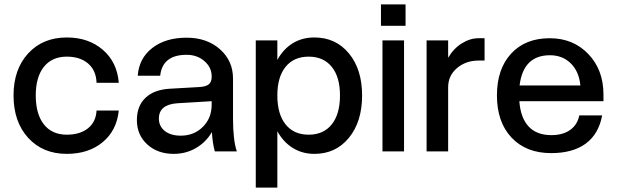

<svg xmlns="http://www.w3.org/2000/svg" viewBox="-20 -682 2779 865"><path d="M41 -252Q41 -369.6 106.9 -441.4Q172.9 -513.2 280.8 -513.2Q378.9 -513.2 443.4 -457.5Q507.8 -401.9 515.1 -309.1H415Q413.1 -364.7 377 -395.8Q340.8 -426.8 280.8 -426.8Q214.4 -426.8 177.7 -380.9Q141.1 -335 141.1 -252Q141.1 -168 177.7 -121.6Q214.4 -75.2 280.8 -75.2Q340.3 -75.2 376.2 -103.8Q412.1 -132.3 415 -184.1H515.1Q505.9 -93.8 442.4 -41.3Q378.9 11.2 280.8 11.2Q172.9 11.2 106.9 -61Q41 -133.3 41 -252Z M1029.8 -147.9Q1029.8 -50.3 1046.9 0H947.8Q937.5 -37.1 934.6 -86.9Q907.7 -41 862.5 -14.9Q817.4 11.2 762.7 11.2Q689.9 11.2 643.3 -31.5Q596.7 -74.2 596.7 -141.1Q596.7 -204.1 635 -241Q673.3 -277.8 743.7 -282.2L879.9 -290Q909.2 -292 921.4 -302.7Q933.6 -313.5 933.6 -335.9V-337.9Q933.6 -378.4 900.9 -406.7Q868.2 -435.1 820.8 -435.1Q711.9 -435.1 701.7 -340.8H600.6Q606 -418.9 665.8 -465.6Q725.6 -512.2 820.8 -512.2Q912.1 -512.2 970.9 -460.2Q1029.8 -408.2 1029.8 -328.1ZM695.8 -147.9Q695.8 -112.8 722.7 -91.8Q749.5 -70.8 794.4 -70.8Q854 -70.8 893.8 -110.4Q933.6 -149.9 933.6 -210V-226.1L778.8 -216.8Q695.8 -210.9 695.8 -147.9Z M1132.3 -500H1229.5V-412.1Q1256.3 -460.9 1298.8 -487.1Q1341.3 -513.2 1396.5 -513.2Q1492.7 -513.2 1552 -441.4Q1611.3 -369.6 1611.3 -252Q1611.3 -133.8 1552 -61.3Q1492.7 11.2 1396.5 11.2Q1341.8 11.2 1299.1 -15.4Q1256.3 -42 1229.5 -90.8V163.1H1132.3ZM1511.7 -252Q1511.7 -335 1474.6 -380.9Q1437.5 -426.8 1370.6 -426.8Q1303.7 -426.8 1266.6 -380.9Q1229.5 -335 1229.5 -252Q1229.5 -168 1266.6 -121.6Q1303.7 -75.2 1370.6 -75.2Q1437.5 -75.2 1474.6 -121.6Q1511.7 -168 1511.7 -252Z M1696.3 -662.1H1807.1V-565.9H1696.3ZM1703.1 -500H1800.3V0H1703.1Z M1901.9 -500H1999V-421.9Q2023.4 -463.4 2060.5 -486.6Q2097.7 -509.8 2136.2 -509.8H2163.1V-409.2H2137.2Q2078.6 -409.2 2038.8 -375.2Q1999 -341.3 1999 -289.1V0H1901.9Z M2218.8 -252Q2218.8 -371.1 2282.7 -440.4Q2346.7 -509.8 2456.5 -509.8Q2562.5 -509.8 2630.6 -438.5Q2698.7 -367.2 2698.7 -256.8V-226.1H2319.8Q2325.2 -150.9 2361.6 -112.1Q2397.9 -73.2 2463.9 -73.2Q2516.1 -73.2 2548.8 -96.7Q2581.5 -120.1 2589.8 -162.1H2692.9Q2677.2 -78.1 2619.1 -35.2Q2561 7.8 2462.9 7.8Q2350.6 7.8 2284.7 -62Q2218.8 -131.8 2218.8 -252ZM2457.5 -433.1Q2337.4 -433.1 2320.8 -296.9H2594.7Q2588.9 -359.4 2551.8 -396.2Q2514.6 -433.1 2457.5 -433.1Z"/></svg>

Font: Overused Grotesk Medium
Style: Regular
Weight: 500
Version: Version 0.002